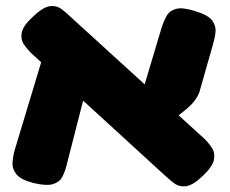

<svg xmlns="http://www.w3.org/2000/svg" viewBox="-20 -615 777 650"><path d="M665 -18Q632 13 609 15.5Q586 18 569 5Q552 -8 536 -23L88 -433Q72 -448 60.5 -465.5Q49 -483 54 -506Q59 -529 92 -559Q126 -591 148.5 -594Q171 -597 188 -584.5Q205 -572 221 -556L670 -147Q686 -132 697.5 -114Q709 -96 704 -73Q699 -50 665 -18ZM95 5Q51 -6 36 -24.5Q21 -43 22.5 -65Q24 -87 30 -108L126 -426L280 -347L205 -54Q200 -34 191 -16.5Q182 1 160.5 8Q139 15 95 5ZM530 -179 455 -280 527 -521Q534 -543 544 -561Q554 -579 576.5 -585Q599 -591 642 -577Q685 -564 698.5 -545.5Q712 -527 709.5 -505.5Q707 -484 700 -461L655 -303Q646 -280 629.5 -263Q613 -246 588.5 -227.5Q564 -209 530 -179Z"/></svg>

Font: Fredoka SemiExpanded
Style: Bold
Weight: 700
Width: 6
Designer: Ben Nathan
Foundry: Milena B. Brandão, Ben Nathan
Version: Version 2.001